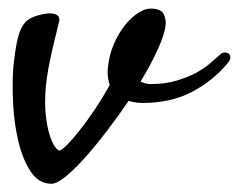

<svg xmlns="http://www.w3.org/2000/svg" viewBox="-20 -414 568 457"><path d="M286.1 -173.8Q260.7 -136.7 233.9 -101.6Q207 -66.4 182.1 -38.6Q157.2 -10.7 136.2 6.3Q115.2 23.4 102.5 23.4Q72.3 23.4 53.2 -5.4Q34.2 -34.2 23.9 -76.7Q13.7 -119.1 11.2 -167.5Q8.8 -215.8 11.7 -253.9Q15.6 -292 20.5 -314.9Q25.4 -337.9 32.7 -350.6Q40 -363.3 50.3 -369.1Q60.5 -375 76.2 -378.9Q83 -380.9 91.8 -381.8Q100.6 -382.8 107.9 -381.3Q115.2 -379.9 119.1 -375Q123 -370.1 120.1 -360.4Q118.2 -351.6 113.8 -334.5Q109.4 -317.4 104.5 -295.9Q99.6 -274.4 95.2 -251Q90.8 -227.5 88.9 -206.1Q85.9 -168.9 88.9 -141.1Q91.8 -113.3 97.7 -94.2Q103.5 -75.2 110.4 -65.4Q117.2 -55.7 121.1 -55.7Q126 -55.7 139.2 -68.8Q152.3 -82 169.4 -103.5Q186.5 -125 205.6 -153.3Q224.6 -181.6 241.2 -211.9Q235.4 -227.5 236.3 -249Q239.3 -282.2 251 -309.1Q262.7 -335.9 277.8 -354.5Q293 -373 309.1 -383.3Q325.2 -393.6 337.9 -393.6Q363.3 -393.6 369.6 -380.4Q376 -367.2 374 -353.5Q372.1 -333 356 -297.4Q339.8 -261.7 314.5 -219.7Q319.3 -217.8 325.2 -215.8Q331.1 -213.9 338.9 -213.9Q372.1 -213.9 398.9 -221.7Q425.8 -229.5 445.8 -240.2Q465.8 -251 480 -263.2Q494.1 -275.4 502.9 -283.2Q508.8 -289.1 514.6 -289.1Q520.5 -289.1 524.4 -286.1Q528.3 -283.2 528.3 -277.3Q528.3 -271.5 522.5 -264.6Q487.3 -221.7 437 -195.3Q386.7 -168.9 319.3 -168.9Q313.5 -168.9 304.7 -169.9Q295.9 -170.9 286.1 -173.8Z"/></svg>

Font: Satisfy
Style: Regular
Weight: 400
Designer: Font Diner, Inc
Foundry: Font Diner, Inc
Version: Version 1.001